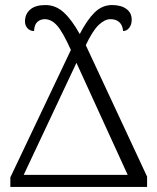

<svg xmlns="http://www.w3.org/2000/svg" viewBox="-20 -741 623 761"><path d="M21 -38 261 -543Q229 -614 206.5 -639.5Q184 -665 157 -665Q140 -665 128 -654Q116 -643 115 -618Q99 -618 89 -629Q79 -640 79 -656Q79 -685 99.5 -703Q120 -721 160 -721Q201 -721 233 -691.5Q265 -662 296 -606Q325 -662 355 -691.5Q385 -721 424 -721Q460 -721 481 -705.5Q502 -690 502 -663Q502 -643 492 -630.5Q482 -618 468 -618Q466 -641 453 -653Q440 -665 418 -665Q395 -665 371 -642Q347 -619 320 -562L563 -41V0H21ZM486 -48 283 -492 74 -48Z"/></svg>

Font: Noto Serif Light
Style: Regular
Weight: 300
Designer: Monotype Design Team
Foundry: Monotype Imaging Inc.
Version: Version 1.001